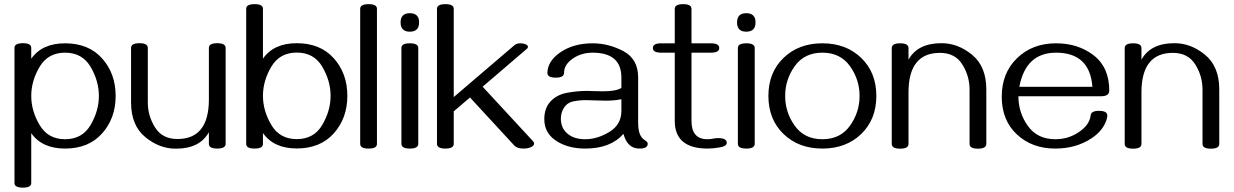

<svg xmlns="http://www.w3.org/2000/svg" viewBox="-20 -694 5860 912"><path d="M289.1 11.7Q179.7 11.7 128.4 -61.5V175.3Q128.4 197.3 88.9 197.3Q48.8 197.3 48.8 175.3V-466.8Q48.8 -488.8 88.9 -488.8Q128.4 -488.8 128.4 -466.8V-415Q179.7 -488.3 289.1 -488.3Q400.9 -488.3 465.1 -416.5Q529.3 -344.7 529.3 -238.3Q529.3 -132.3 465.1 -60.3Q400.9 11.7 289.1 11.7ZM289.1 -32.7Q370.6 -32.7 410.2 -100.1Q449.7 -167.5 449.7 -238.3Q449.7 -309.6 410.2 -376.7Q370.6 -443.8 289.1 -443.8Q208 -443.8 168.2 -376.7Q128.4 -309.6 128.4 -238.3Q128.4 -167.5 168.2 -100.1Q208 -32.7 289.1 -32.7Z M642.6 -488.8Q682.1 -488.8 682.1 -466.3V-207.5Q682.1 -143.6 716.6 -88.6Q751 -33.7 822.8 -33.7Q972.2 -33.7 972.2 -221.7V-466.3Q972.2 -488.8 1011.7 -488.8Q1051.8 -488.8 1051.8 -466.3V-10.7Q1051.8 11.7 1011.7 11.7Q972.2 11.7 972.2 -10.7V-65.9Q928.7 12.2 815.9 12.2Q737.8 12.7 670.2 -42.7Q602.5 -98.1 602.5 -207.5V-466.3Q602.5 -488.8 642.6 -488.8Z M1389.6 -488.8Q1501.5 -488.8 1565.7 -417Q1629.9 -345.2 1629.9 -238.8Q1629.9 -132.8 1565.7 -60.8Q1501.5 11.2 1389.6 11.2Q1280.3 11.2 1229 -62V-10.3Q1229 11.7 1189.5 11.7Q1149.4 11.7 1149.4 -10.3V-652.3Q1149.4 -674.3 1189.5 -674.3Q1229 -674.3 1229 -652.3V-415.5Q1280.3 -488.8 1389.6 -488.8ZM1389.6 -444.3Q1308.6 -444.3 1268.8 -377.2Q1229 -310.1 1229 -238.8Q1229 -168 1268.8 -100.6Q1308.6 -33.2 1389.6 -33.2Q1471.2 -33.2 1510.7 -100.6Q1550.3 -168 1550.3 -238.8Q1550.3 -310.1 1510.7 -377.2Q1471.2 -444.3 1389.6 -444.3Z M1690.9 -652.3Q1690.9 -674.3 1731 -674.3Q1770.5 -674.3 1770.5 -652.3V-10.3Q1770.5 11.7 1731 11.7Q1690.9 11.7 1690.9 -10.3Z M1926.8 -631.3Q1970.7 -631.3 1970.7 -587.4Q1970.7 -543.5 1926.8 -543.5Q1882.8 -543.5 1882.8 -587.4Q1882.8 -631.3 1926.8 -631.3ZM1886.7 -466.3Q1886.7 -488.3 1926.8 -488.3Q1966.8 -488.3 1966.8 -466.3V-10.7Q1966.8 11.7 1926.8 11.7Q1886.7 11.7 1886.7 -10.7Z M2468.3 11.7Q2436 11.7 2423.3 -2.4L2212.4 -231L2135.3 -165V-10.7Q2135.3 11.7 2095.7 11.7Q2055.7 11.7 2055.7 -10.7V-652.3Q2055.7 -674.3 2095.7 -674.3Q2135.3 -674.3 2135.3 -652.3V-232.9L2423.8 -479.5Q2433.1 -488.3 2452.6 -488.3Q2461.9 -488.3 2470.2 -485.8Q2487.8 -481.4 2487.8 -470.7Q2487.8 -466.8 2482.9 -462.4L2272.5 -282.2L2512.2 -22.9Q2517.1 -17.1 2517.1 -12.7Q2517.1 -1 2499.5 5.9Q2485.4 11.7 2468.3 11.7Z M3017.1 11.7Q2960 11.7 2941.4 -58.1Q2879.9 11.7 2759.8 11.7Q2686 11.7 2633.3 -18.1Q2565.4 -55.7 2565.4 -127.9Q2565.4 -180.2 2594.7 -211.9Q2624.5 -244.1 2673.1 -253.2Q2721.7 -262.2 2769 -262.2Q2784.7 -262.2 2804.4 -261.2Q2824.2 -260.3 2844.7 -260.3Q2905.8 -260.3 2931.6 -276.4V-325.7Q2931.6 -443.8 2794.9 -443.8Q2743.7 -443.8 2704.1 -418Q2659.2 -388.7 2659.2 -347.7Q2659.2 -325.2 2619.6 -325.2Q2580.1 -325.2 2580.1 -347.7Q2581.1 -404.8 2643.6 -446.8Q2705.6 -488.3 2794.9 -488.3Q2870.6 -488.3 2940.9 -451.2Q3011.2 -414.1 3011.2 -325.7V-111.3Q3011.2 -75.2 3020.5 -54.2Q3029.3 -35.6 3045.9 -25.9Q3056.6 -19.5 3056.6 -10.7Q3056.6 11.7 3017.1 11.7ZM2759.8 -32.7Q2817.4 -32.7 2874.5 -67.4Q2931.6 -102.1 2931.6 -167V-222.7Q2899.9 -215.8 2855 -215.8Q2832.5 -215.8 2810.1 -217Q2787.6 -218.3 2765.1 -218.3Q2735.8 -218.8 2704.1 -212.6Q2672.4 -206.5 2656.2 -177.7Q2644 -156.2 2644 -129.4Q2645 -82 2678.7 -56.6Q2709 -32.7 2759.8 -32.7Z M3339.4 11.7Q3185.1 10.7 3185.1 -119.6V-443.8H3120.6Q3081.1 -443.8 3081.1 -465.8Q3081.1 -488.3 3120.6 -488.3H3185.1V-651.9Q3185.1 -674.3 3225.1 -674.3Q3264.6 -674.3 3264.6 -651.9V-488.3H3356.4Q3396.5 -488.3 3396.5 -465.8Q3396.5 -443.8 3356.4 -443.8H3264.6V-119.6Q3264.6 -33.2 3339.4 -32.7Q3353.5 -32.7 3366.2 -35.4Q3378.9 -38.1 3391.6 -38.1Q3432.1 -38.1 3432.1 -15.6Q3432.1 0.5 3397.9 6.3Q3368.7 11.7 3339.4 11.7Z M3524.9 -631.3Q3568.8 -631.3 3568.8 -587.4Q3568.8 -543.5 3524.9 -543.5Q3481 -543.5 3481 -587.4Q3481 -631.3 3524.9 -631.3ZM3484.9 -466.3Q3484.9 -488.3 3524.9 -488.3Q3564.9 -488.3 3564.9 -466.3V-10.7Q3564.9 11.7 3524.9 11.7Q3484.9 11.7 3484.9 -10.7Z M3886.2 -488.3Q3999 -488.3 4070.8 -418.9Q4142.6 -349.6 4142.6 -238.3Q4142.6 -127 4070.8 -57.6Q3999 11.7 3886.2 11.7Q3773.4 11.7 3701.7 -57.6Q3629.9 -127 3629.9 -238.3Q3629.9 -349.6 3701.7 -418.9Q3773.4 -488.3 3886.2 -488.3ZM3886.2 -443.8Q3800.8 -443.8 3755.1 -379.9Q3709.5 -315.9 3709.5 -238.3Q3709.5 -160.6 3755.1 -96.7Q3800.8 -32.7 3886.2 -32.7Q3971.7 -32.7 4017.3 -96.7Q4063 -160.6 4063 -238.3Q4063 -315.9 4017.3 -379.9Q3971.7 -443.8 3886.2 -443.8Z M4625 12.2Q4585.4 12.2 4585.4 -10.3V-269Q4585.4 -333 4551 -387.9Q4516.6 -442.9 4444.8 -442.9Q4295.4 -442.9 4295.4 -254.9V-10.3Q4295.4 12.2 4255.9 12.2Q4215.8 12.2 4215.8 -10.3V-465.8Q4215.8 -488.3 4255.9 -488.3Q4295.4 -488.3 4295.4 -465.8V-410.6Q4338.9 -488.8 4451.7 -488.8Q4529.8 -489.3 4597.4 -433.8Q4665 -378.4 4665 -269V-10.3Q4665 12.2 4625 12.2Z M4992.2 11.7Q4882.3 11.7 4810.3 -55.4Q4738.3 -122.6 4738.3 -234.4Q4738.3 -347.7 4811.3 -418Q4884.3 -488.3 4996.1 -488.3Q5101.1 -488.3 5175 -431.2Q5249 -374 5249 -263.2Q5249 -236.8 5209.5 -236.8H4817.4Q4817.4 -158.7 4862.5 -95.7Q4907.7 -32.7 4992.7 -32.7Q5054.7 -32.7 5103.5 -65.9Q5156.2 -101.1 5160.6 -146.5Q5163.1 -167.5 5199.7 -167.5Q5239.7 -167.5 5239.7 -145.5Q5239.7 -129.9 5229 -107.4Q5209.5 -66.4 5164.6 -37.1Q5091.3 11.7 4992.2 11.7ZM5168.9 -281.7Q5156.7 -443.8 4996.1 -443.8Q4852.5 -443.8 4821.8 -281.7Z M5731.4 12.2Q5691.9 12.2 5691.9 -10.3V-269Q5691.9 -333 5657.5 -387.9Q5623 -442.9 5551.3 -442.9Q5401.9 -442.9 5401.9 -254.9V-10.3Q5401.9 12.2 5362.3 12.2Q5322.3 12.2 5322.3 -10.3V-465.8Q5322.3 -488.3 5362.3 -488.3Q5401.9 -488.3 5401.9 -465.8V-410.6Q5445.3 -488.8 5558.1 -488.8Q5636.2 -489.3 5703.9 -433.8Q5771.5 -378.4 5771.5 -269V-10.3Q5771.5 12.2 5731.4 12.2Z"/></svg>

Font: Gayathri
Style: Regular
Weight: 400
Designer: Binoy Dominic <binoy.domenic@gmail.com>
Foundry: SMC
Version: Version 1.000